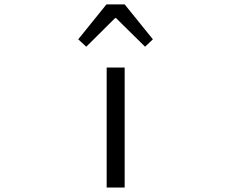

<svg xmlns="http://www.w3.org/2000/svg" viewBox="-20 -844 1040 864"><path d="M460 0V-540H541V0ZM332 -667 459 -824.2H541L668 -667L632.8 -633.8L502 -762.7H498L368.2 -633.8Z"/></svg>

Font: GenEi Gothic M SemiLight
Style: Regular
Weight: 350
Designer: o_tamon (Modified); [Source Han Sans]
Ryoko NISHIZUKA  (kana & ideographs); Paul D. Hunt (Latin, Greek & Cyrillic); Wenl
Version: Version 1.1a;Original Version 1.004